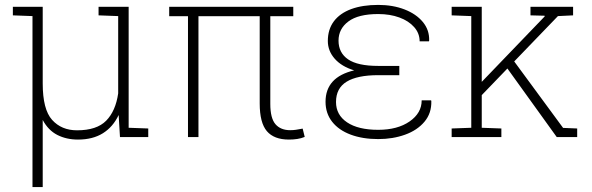

<svg xmlns="http://www.w3.org/2000/svg" viewBox="-20 -556 2401 779"><path d="M111.8 203.1V-490.7L32.2 -493.7V-528.3H111.8H153.3V-217.3Q153.3 -111.8 191.4 -69.6Q229.5 -27.3 292.5 -27.3Q372.6 -27.3 410.9 -66.4Q449.2 -105.5 459.5 -177.2V-490.7L379.9 -493.7V-528.3H502V-37.6L581.5 -34.7V0H466.8L461.4 -89.4Q438.5 -41 397.5 -15.4Q356.4 10.3 296.4 10.3Q249.5 10.3 212.6 -8.5Q175.8 -27.3 153.3 -69.3V203.1Z M1152.3 10.3Q1091.8 10.3 1062.7 -23.9Q1033.7 -58.1 1033.7 -136.2V-490.2H785.2V0H742.7V-490.2H666.5V-528.3H1169.9V-490.2H1076.7V-134.8Q1076.7 -76.2 1097.7 -52Q1118.7 -27.8 1157.2 -27.8Q1170.4 -27.8 1180.9 -29.5Q1191.4 -31.2 1208 -34.2L1216.3 -0.5Q1202.1 5.4 1186.3 7.8Q1170.4 10.3 1152.3 10.3Z M1514.6 8.3Q1451.2 8.3 1402.8 -9.8Q1354.5 -27.8 1327.6 -62Q1300.8 -96.2 1300.8 -143.1Q1300.8 -243.2 1417 -270.5Q1365.7 -286.1 1337.9 -317.9Q1310.1 -349.6 1310.1 -389.6Q1310.1 -437 1334.7 -469.7Q1359.4 -502.4 1405.3 -519.3Q1451.2 -536.1 1514.6 -536.1Q1573.7 -536.1 1621.1 -517.8Q1668.5 -499.5 1695.6 -466.8Q1722.7 -434.1 1721.2 -391.1L1720.2 -388.2H1682.6Q1682.6 -420.9 1660.4 -446Q1638.2 -471.2 1600.3 -485.1Q1562.5 -499 1514.6 -499Q1433.6 -499 1393.6 -469Q1353.5 -439 1353.5 -391.1Q1353.5 -341.8 1392.3 -315.2Q1431.2 -288.6 1514.2 -288.6H1600.1V-251H1514.2Q1429.7 -251 1386.5 -224.6Q1343.3 -198.2 1343.3 -142.1Q1343.3 -89.8 1388.2 -59.6Q1433.1 -29.3 1514.6 -29.3Q1592.8 -29.3 1641.8 -63.2Q1690.9 -97.2 1690.9 -148.9H1729L1730 -146Q1731.4 -96.7 1702.1 -62Q1672.9 -27.3 1623.3 -9.5Q1573.7 8.3 1514.6 8.3Z M1929.7 -165 1914.6 -203.1 2189.9 -489.3V-492.2L2132.3 -493.7V-528.3H2305.2V-493.7L2243.7 -490.7ZM1812.5 0V-34.7L1892.1 -37.6V-490.7L1812.5 -493.7V-528.3H1934.6V-37.6L2014.2 -34.7V0ZM2238.8 0 2028.3 -292.5 2054.2 -323.2 2264.6 -37.1 2321.8 -34.7V0Z"/></svg>

Font: Roboto Slab ExtraLight
Style: Regular
Weight: 250
Designer: Google
Version: Version 2.000; ttfautohint (v1.8.1.43-b0c9)